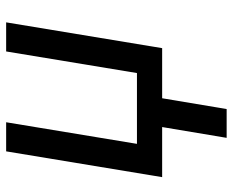

<svg xmlns="http://www.w3.org/2000/svg" viewBox="-88 -472 775 640"><g transform="rotate(-90 300.0 -152.5)"><path d="M160 215 196 0H29L115 -520H212L140 -84H376L448 -520H545L459 0H292L256 215Z"/></g></svg>

Font: Iosevka Aile Medium Oblique
Style: Regular
Weight: 500
Italic angle: -9°
Designer: Belleve Invis
Foundry: Belleve Invis
Version: Version 31.1.0; ttfautohint (v1.8.4)